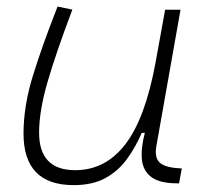

<svg xmlns="http://www.w3.org/2000/svg" viewBox="-20 -547 626 578"><path d="M201.7 10.3Q50.8 10.3 50.8 -145Q50.8 -227.1 78.6 -317.6Q106.4 -408.2 153.3 -527.3L197.8 -518.1Q148.9 -388.7 123.3 -300.8Q97.7 -212.9 97.7 -147.5Q97.7 -34.7 206.5 -34.7Q297.4 -34.7 357.4 -112.8Q417.5 -190.9 448.2 -358.4L477.1 -517.6H523.4L450.7 -106.9Q444.8 -73.2 460.2 -58.1Q475.6 -43 518.6 -40.5L527.3 -40L519 4.9H513.7Q460.9 4.9 435.8 -13.9Q410.6 -32.7 407.2 -66.7Q403.8 -100.6 416 -147H406.7Q387.7 -103 361.6 -67.4Q335.4 -31.7 296.9 -10.7Q258.3 10.3 201.7 10.3Z"/></svg>

Font: Cascadia Mono PL ExtraLight
Style: Italic
Weight: 200
Italic angle: -10°
Monospace: yes
Designer: Aaron Bell
Foundry: Saja Typeworks
Version: Version 2404.023; ttfautohint (v1.8.4)